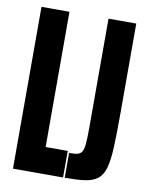

<svg xmlns="http://www.w3.org/2000/svg" viewBox="-79 -746 621 804"><g transform="rotate(10 231.0 -344.0)"><path d="M32 0V-688H151V-113H245V0ZM252 0V-106Q274 -105 287.5 -108.5Q301 -112 307 -123Q313 -134 315 -158Q317 -182 317 -222V-688H435V-305Q435 -218 432.5 -161.5Q430 -105 420.5 -72.5Q411 -40 390.5 -24.5Q370 -9 336.5 -4.5Q303 0 252 0Z"/></g></svg>

Font: Saira UltraCondensed ExtraBold
Style: Regular
Weight: 800
Width: 1
Designer: Hector Gatti with collaboration of the Omnibus-Type team
Foundry: Omnibus-Type
Version: Version 1.101